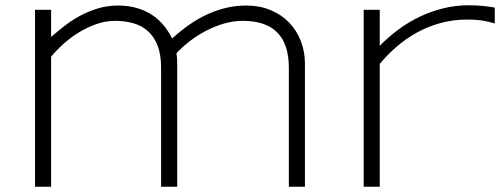

<svg xmlns="http://www.w3.org/2000/svg" viewBox="-20 -708 1896 728"><path d="M173.8 -670.9V-567.9Q195.3 -586.4 221.7 -607.4Q248 -628.4 279.8 -646Q311.5 -663.6 348.6 -675.3Q385.7 -687 428.2 -687Q496.1 -687 548.3 -656.5Q600.6 -626 632.8 -562Q664.1 -590.8 697.3 -614Q730.5 -637.2 765.4 -653.3Q800.3 -669.4 837.4 -678.2Q874.5 -687 914.1 -687Q964.4 -687 1005.6 -669.9Q1046.9 -652.8 1075.7 -623Q1104.5 -593.3 1120.4 -553Q1136.2 -512.7 1136.2 -466.8V0H1075.2V-451.2Q1075.2 -493.2 1065.2 -526.1Q1055.2 -559.1 1033.9 -582Q1012.7 -605 979.7 -616.9Q946.8 -628.9 900.9 -628.9Q864.3 -628.9 828.4 -618.4Q792.5 -607.9 759.8 -590.6Q727.1 -573.2 698.7 -551.3Q670.4 -529.3 648.9 -505.9Q651.4 -492.2 651.6 -482.4Q651.9 -472.7 651.9 -459V0H590.8V-451.2Q590.8 -501 577.6 -534.9Q564.5 -568.8 541 -589.8Q517.6 -610.8 485.6 -619.9Q453.6 -628.9 416 -628.9Q380.4 -628.9 345.5 -616.7Q310.5 -604.5 278.8 -585Q247.1 -565.4 220.2 -541.3Q193.4 -517.1 173.8 -493.2V0H112.8V-670.9Z M1856 -619.1Q1841.8 -623.5 1816.7 -628.7Q1791.5 -633.8 1752 -633.8Q1697.3 -633.8 1649.2 -620.4Q1601.1 -606.9 1559.8 -584Q1518.6 -561 1483.4 -530.5Q1448.2 -500 1419.9 -465.8V0H1358.9V-670.9H1419.9V-534.2Q1452.6 -567.9 1491 -596.2Q1529.3 -624.5 1571.8 -644.8Q1614.3 -665 1660.9 -676.5Q1707.5 -688 1757.3 -688Q1774.4 -688 1788.1 -687.3Q1801.8 -686.5 1813.2 -685.3Q1824.7 -684.1 1835 -682.6Q1845.2 -681.2 1856 -679.2V-619.1Z"/></svg>

Font: Syncopate
Style: Regular
Weight: 400
Width: 7
Version: Version 001.001